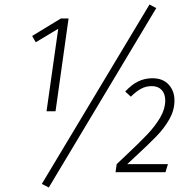

<svg xmlns="http://www.w3.org/2000/svg" viewBox="-20 -766 866 854"><path d="M285 -684 227 -271H187L239 -638L139 -578L123 -606L251 -684ZM645 -746 675 -730 197 68 166 52ZM756 -319Q756 -276 733.5 -236Q711 -196 675 -159Q639 -122 573 -61L546 -36H727L716 0H494L499 -36L533 -68Q601 -132 636 -169Q671 -206 693 -244Q715 -282 715 -319Q715 -349 699 -366Q683 -383 655 -383Q628 -383 606 -370.5Q584 -358 562 -336L537 -359Q566 -390 595 -404Q624 -418 658 -418Q704 -418 730 -390Q756 -362 756 -319Z"/></svg>

Font: Fira Sans Condensed ExtraLight
Style: Italic
Weight: 275
Width: 3
Italic angle: -8°
Designer: Carrois Corporate & Edenspiekermann AG
Foundry: Carrois Corporate GbR & Edenspiekermann AG
Version: Version 4.203